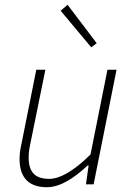

<svg xmlns="http://www.w3.org/2000/svg" viewBox="-20 -772 548 804"><path d="M176 12C234 12 292 -28 347 -79H351L340 0H372L468 -480H430L359 -125C286 -53 229 -23 186 -23C125 -23 100 -53 100 -113C100 -132 102 -146 108 -175L170 -480H132L70 -170C64 -142 62 -129 62 -105C62 -36 94 12 176 12ZM362 -574 385 -591 263 -752 234 -727Z"/></svg>

Font: Source Sans Pro Light
Style: Italic
Weight: 300
Italic angle: -11°
Designer: Paul D. Hunt
Foundry: Adobe Systems Incorporated
Version: Version 3.006;hotconv 1.0.111;makeotfexe 2.5.65597